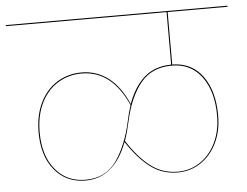

<svg xmlns="http://www.w3.org/2000/svg" viewBox="-57 -737 933 725"><g transform="rotate(-5 410.0 -374.5)"><path d="M603 -676V-477Q677 -476 718 -419.5Q759 -363 759 -270Q759 -212 737 -166.5Q715 -121 676 -95Q637 -69 589 -69Q530 -69 485 -103Q440 -137 398 -201Q348 -69 239 -69Q166 -69 122 -122.5Q78 -176 78 -265Q78 -330 101.5 -378Q125 -426 166.5 -451.5Q208 -477 259 -477Q316 -477 360.5 -443Q405 -409 434 -342Q457 -406 496.5 -441Q536 -476 599 -477V-676H-10V-680H830V-676ZM417 -278Q424 -312 433 -338Q373 -473 259 -473Q209 -473 168.5 -448Q128 -423 105 -376Q82 -329 82 -265Q82 -177 125 -124.5Q168 -72 239 -72Q317 -72 357.5 -131Q398 -190 417 -278ZM601 -473Q525 -473 482.5 -421Q440 -369 420 -278Q411 -237 400 -205Q441 -141 486 -106.5Q531 -72 589 -72Q636 -72 674 -97.5Q712 -123 733.5 -168Q755 -213 755 -270Q755 -362 714 -417.5Q673 -473 601 -473Z"/></g></svg>

Font: FiraGO Four
Style: Regular
Weight: 100
Designer: bBox Type
Foundry: bBox Type GmbH
Version: Version 1.001